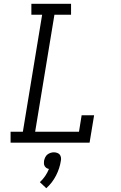

<svg xmlns="http://www.w3.org/2000/svg" viewBox="-20 -755 640 1016"><path d="M36 0V-58H101L203 -677H146V-735H356V-677H268L166 -58H398L412 -145H478L454 0ZM225 241 191 209Q207 194 219 176.5Q231 159 239 139Q232 138 226 134Q220 130 216.5 124Q213 118 212.5 110.5Q212 103 213 96Q215 87 219 78Q223 69 230.5 63Q238 57 247 54Q256 51 265 51Q274 51 282.5 54Q291 57 296 63Q301 69 302.5 78Q304 87 302 96Q296 136 276.5 174Q257 212 225 241Z"/></svg>

Font: Iosevka Etoile Light Oblique
Style: Regular
Weight: 300
Italic angle: -9°
Designer: Belleve Invis
Foundry: Belleve Invis
Version: Version 15.5.2; ttfautohint (v1.8.4)